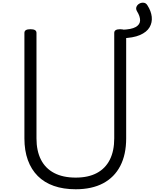

<svg xmlns="http://www.w3.org/2000/svg" viewBox="-20 -1361 1127 1400"><path d="M1055 -1322Q1082 -1280 1086.5 -1238.5Q1091 -1197 1070.5 -1162Q1050 -1127 1000.5 -1105.5Q951 -1084 868 -1082V-1144Q938 -1146 969.5 -1164Q1001 -1182 1001.5 -1212Q1002 -1242 979 -1279Q969 -1296 975 -1311Q981 -1326 996 -1334.5Q1011 -1343 1028 -1341Q1045 -1339 1055 -1322ZM532 19Q442 19 372.5 -5.5Q303 -30 255.5 -77.5Q208 -125 183 -194Q158 -263 158 -352V-1121Q158 -1135 169 -1141.5Q180 -1148 202 -1148Q224 -1148 235 -1141.5Q246 -1135 246 -1121V-352Q246 -261 278.5 -197Q311 -133 375 -99.5Q439 -66 532 -66Q624 -66 686.5 -99.5Q749 -133 781 -197Q813 -261 813 -352V-1121Q813 -1135 824 -1141.5Q835 -1148 856 -1148Q900 -1148 900 -1121V-352Q900 -234 857 -151Q814 -68 732 -24.5Q650 19 532 19Z"/></svg>

Font: Playwrite CL
Style: Regular
Weight: 400
Designer: Veronika Burian, José Scaglione
Foundry: TypeTogether
Version: Version 1.002